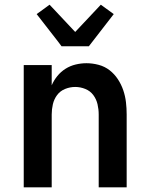

<svg xmlns="http://www.w3.org/2000/svg" viewBox="-20 -797 640 817"><path d="M81 0V-520H200V-434Q209 -455 224 -473.5Q239 -492 259 -504.5Q279 -517 302 -522.5Q325 -528 348 -528Q374 -528 400 -521Q426 -514 446.5 -498Q467 -482 481.5 -460Q496 -438 504.5 -413Q513 -388 516 -362Q519 -336 519 -310V0H400V-310Q400 -332 395 -353.5Q390 -375 377 -392.5Q364 -410 343 -418.5Q322 -427 300 -427Q278 -427 257 -418.5Q236 -410 223 -392.5Q210 -375 205 -353.5Q200 -332 200 -310V0ZM242 -600 227 -620 136 -737 191 -777 300 -661 409 -777 464 -737 358 -600Z"/></svg>

Font: Iosevka Fixed Extended
Style: Bold
Weight: 700
Width: 7
Monospace: yes
Designer: Belleve Invis
Foundry: Belleve Invis
Version: Version 24.1.1; ttfautohint (v1.8.4)